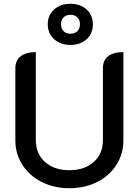

<svg xmlns="http://www.w3.org/2000/svg" viewBox="-20 -984 732 1013"><path d="M61 -244V-624Q61 -665 89 -687Q117 -709 169 -709V-244Q169 -173 217.5 -129.5Q266 -86 346 -86Q426 -86 474.5 -129.5Q523 -173 523 -244V-624Q523 -666 550.5 -687.5Q578 -709 631 -709V-244Q631 -172 594 -114Q557 -56 492 -23.5Q427 9 346 9Q265 9 200 -24Q135 -57 98 -114.5Q61 -172 61 -244ZM232 -856Q232 -904 265.5 -934Q299 -964 352 -964Q404 -964 437 -934Q470 -904 470 -856Q470 -807 437 -777Q404 -747 352 -747Q299 -747 265.5 -777.5Q232 -808 232 -856ZM402 -856Q402 -879 388 -892.5Q374 -906 352 -906Q329 -906 315.5 -892.5Q302 -879 302 -856Q302 -833 315.5 -819.5Q329 -806 352 -806Q374 -806 388 -819.5Q402 -833 402 -856Z"/></svg>

Font: K2D Medium
Style: Regular
Weight: 500
Designer: Katatrad Aksorn Co.,Ltd.
Foundry: Cadson Demak Co.,Ltd.
Version: Version 1.000; ttfautohint (v1.6)